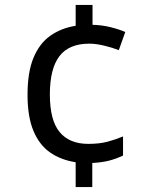

<svg xmlns="http://www.w3.org/2000/svg" viewBox="-20 -744 612 774"><path d="M353 -644Q391 -643 425.5 -634.5Q460 -626 485 -615L459 -542Q433 -552 400 -560Q367 -568 340 -568Q258 -568 219.5 -517.5Q181 -467 181 -363Q181 -259 220.5 -211.5Q260 -164 336 -164Q380 -164 412.5 -172.5Q445 -181 476 -194V-117Q449 -104 420 -96.5Q391 -89 352 -87V10H285V-90Q226 -99 182.5 -129Q139 -159 115 -216Q91 -273 91 -362Q91 -453 115 -511Q139 -569 183 -600Q227 -631 285 -640V-724H353Z"/></svg>

Font: Noto Sans Linear A
Style: Regular
Weight: 400
Designer: Monotype Design Team
Foundry: Monotype Imaging Inc.
Version: Version 2.002; ttfautohint (v1.8.4.7-5d5b)